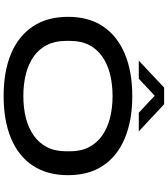

<svg xmlns="http://www.w3.org/2000/svg" viewBox="47 -962 927 1061"><g transform="rotate(90 510.5 -431.5)"><path d="M511 12Q375 12 277 -29Q179 -70 126 -149.5Q73 -229 73 -344Q73 -459 126 -537.5Q179 -616 277 -657.5Q375 -699 511 -699Q646 -699 744.5 -657.5Q843 -616 895.5 -537.5Q948 -459 948 -344Q948 -229 895.5 -149.5Q843 -70 744.5 -29Q646 12 511 12ZM511 -97Q576 -97 631.5 -111Q687 -125 728.5 -154Q770 -183 793 -227.5Q816 -272 816 -333V-356Q816 -416 793 -460Q770 -504 728.5 -533Q687 -562 631.5 -576Q576 -590 511 -590Q445 -590 389.5 -576Q334 -562 292.5 -533Q251 -504 228.5 -460Q206 -416 206 -356V-333Q206 -272 228.5 -227.5Q251 -183 292.5 -154Q334 -125 389.5 -111Q445 -97 511 -97ZM315 -735 464 -875H556L706 -735H603L481 -849H537L415 -735Z"/></g></svg>

Font: Archivo Expanded Medium
Style: Regular
Weight: 500
Width: 7
Designer: Hector Gatti
Foundry: Omnibus-Type
Version: Version 2.001